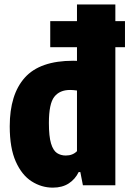

<svg xmlns="http://www.w3.org/2000/svg" viewBox="-20 -828 579 858"><path d="M216 10.5Q165.5 10.5 121.5 -17.5Q77.5 -45.5 50.5 -106Q23.5 -166.5 23.5 -263.5Q23.5 -406 91 -481.2Q158.5 -556.5 307 -556.5Q314.5 -556.5 324 -556V-617H204.5V-733.5H324V-808H495.5V-733.5H538.5V-617H495.5V0H350.5L339 -59H331.5Q316 -27 287 -8.2Q258 10.5 216 10.5ZM274 -133Q305 -133 324 -152.5V-423.5Q306 -426 293 -426Q246.5 -426 222.5 -395.2Q198.5 -364.5 198.5 -278.5Q198.5 -218.5 208 -187Q217.5 -155.5 234.5 -144.2Q251.5 -133 274 -133Z"/></svg>

Font: Encode Sans Condensed Condensed ExtraBold
Style: Regular
Weight: 800
Width: 3
Designer: Multiple Designers
Foundry: Impallari Type
Version: Version 3.000; ttfautohint (v1.8.3) -l 8 -r 50 -G 200 -x 14 